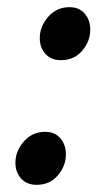

<svg xmlns="http://www.w3.org/2000/svg" viewBox="-20 -504 307 536"><path d="M150 -336Q123 -336 107 -353.5Q91 -371 91 -398Q91 -430 114.5 -457Q138 -484 174 -484Q201 -484 216.5 -466Q232 -448 232 -421Q232 -389 209.5 -362.5Q187 -336 150 -336ZM82 12Q55 12 39 -5.5Q23 -23 23 -50Q23 -82 46.5 -109Q70 -136 106 -136Q133 -136 148.5 -118Q164 -100 164 -73Q164 -41 141.5 -14.5Q119 12 82 12Z"/></svg>

Font: Source Sans 3 Semibold
Style: Italic
Weight: 600
Italic angle: -11°
Designer: Paul D. Hunt
Foundry: Adobe
Version: Version 3.052;hotconv 1.1.0;makeotfexe 2.6.0